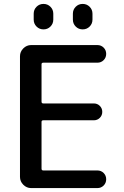

<svg xmlns="http://www.w3.org/2000/svg" viewBox="-20 -960 634 980"><path d="M352 -890Q352 -911 366.5 -925.5Q381 -940 402 -940Q423 -940 437.5 -925.5Q452 -911 452 -890V-860Q452 -839 437.5 -824.5Q423 -810 402 -810Q381 -810 366.5 -824.5Q352 -839 352 -860ZM152 -890Q152 -911 166.5 -925.5Q181 -940 202 -940Q223 -940 237.5 -925.5Q252 -911 252 -890V-860Q252 -839 237.5 -824.5Q223 -810 202 -810Q181 -810 166.5 -824.5Q152 -839 152 -860ZM139 0Q116 0 99 -17Q82 -34 82 -57V-673Q82 -696 99 -713Q116 -730 139 -730H477Q496 -730 509 -717Q522 -704 522 -685Q522 -666 509 -653Q496 -640 477 -640H201Q192 -640 192 -632V-441Q192 -432 201 -432H459Q477 -432 489.5 -419.5Q502 -407 502 -389Q502 -371 489.5 -358.5Q477 -346 459 -346H201Q192 -346 192 -338V-99Q192 -90 201 -90H477Q496 -90 509 -77Q522 -64 522 -45Q522 -26 509 -13Q496 0 477 0Z"/></svg>

Font: Rounded Mplus 1c Medium
Style: Regular
Weight: 500
Version: Version 1.059.20150529